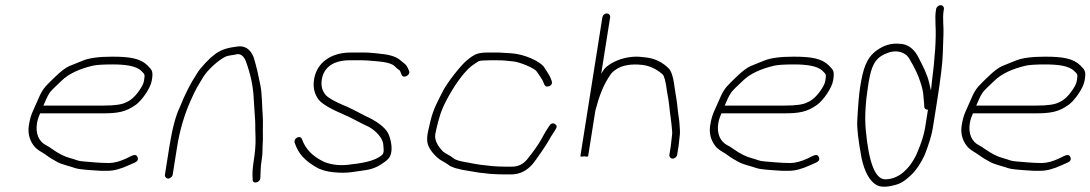

<svg xmlns="http://www.w3.org/2000/svg" viewBox="-20 -684 4214 742"><path d="M147.7 -276C155.7 -294 162 -310.8 172.2 -325.8C177.1 -333 192.4 -348.4 217.9 -372C244.7 -398.4 286.2 -417.8 338.1 -430C352.2 -433.3 377.7 -435 414.5 -435C460.5 -435 505.7 -430.6 526.5 -409.5C539.2 -396.5 540.6 -397.7 536.8 -374C535.3 -364 531.4 -354.3 525.2 -345C507.2 -315.5 487.5 -296.5 466.2 -288C450.9 -280 423.7 -276 379.7 -276ZM135 -246H375C434.7 -246 466.1 -250.8 505.8 -279.7C526.8 -295 561.7 -341.8 566.8 -373.7C572.1 -407.2 569.2 -412.1 550.8 -430.5C522.7 -458.5 482.1 -465 413.2 -465C362.9 -465 325.5 -460 301 -450.1C282.7 -442.7 264.6 -435.4 246.8 -428.2C219.6 -415.3 191.5 -385.2 171.5 -366C148.2 -343.7 139.3 -329.4 123.5 -291.5C107.1 -252.3 98.6 -243.6 91.5 -199C87 -170.4 93.2 -144.5 110.1 -121.5C123.5 -103.2 143.6 -96.2 160.2 -83.5C173.4 -73.4 186.5 -66.4 203 -57.1C218.8 -48.6 254.2 -40.4 272.5 -33.8C282.1 -30.3 314.1 -27.1 368.6 -24H397.4C420.1 -24 447.2 -31.3 478.9 -46L501.5 -56C511.8 -60.8 515.2 -67.6 511.7 -76.5C505.9 -91.4 492.8 -84.5 469 -72C443.1 -60 420.4 -54 400.9 -54C365.3 -54 331 -57.9 303.5 -60C277.4 -62 277.9 -66.1 248.2 -73.9C230.6 -78.5 206.4 -90.3 179.3 -109.5C172.8 -114.5 166.1 -118.7 159.3 -122C129.9 -136.4 116.6 -168.2 122.9 -207.5C125.9 -226.7 130.5 -233.5 135 -246Z M630 6C638 6 646.2 -1.1 647.4 -9L664.2 -115C674.4 -179.2 691.7 -238.9 716.2 -294.1C738.2 -343.9 745.5 -352.8 765.2 -385.9C780.5 -411.5 822.9 -451.7 851.6 -465C863.5 -470.5 883.6 -470.9 898.8 -475C911.6 -475 921.9 -466.3 929.5 -449C948.6 -397.4 958.4 -349.3 960.4 -304.7C961.2 -287.2 962.5 -267.7 964.2 -246.2C968.1 -196.5 965.4 -206.7 967.5 -153C968.5 -127.6 966 -95.6 959.8 -57C955.9 -32.3 954.8 -10.7 956.5 8C953.3 28.3 985.7 24.8 986.3 2C986.8 -15.8 987.2 -40.7 991 -64.2C993.3 -78.9 994.4 -90.1 994.3 -97.7C993.9 -119.4 996.7 -135.4 996 -160.2C995.2 -189 997.3 -212 995.2 -239C992.2 -276.4 993.2 -321.1 986.1 -355.5C978.9 -390.5 972.2 -424.4 960.1 -463C947.7 -494.3 926.4 -508 898.6 -504.4C865.7 -500 841.9 -495.7 814.6 -477.4C799.3 -465.8 789.4 -457 784.4 -451C779 -446.3 774.1 -441.3 769.6 -436C758.5 -422.9 750.1 -415.1 740 -398C715.8 -361.1 693.9 -318.1 674.6 -269C658.9 -237 645.4 -185.7 634.2 -115L617.4 -9C616.2 -1.1 622.1 6 630 6Z M1193.7 -377C1189.4 -349.4 1193.9 -325.4 1207.3 -305C1215.8 -289.2 1244.3 -269.2 1300.4 -245C1337.3 -229.9 1363.1 -213.1 1406.1 -193.3C1427.6 -181.5 1458.6 -154.2 1461.2 -125.6C1462.6 -110.5 1463.1 -101.5 1462.6 -98.5C1462.1 -95.5 1461.3 -92.3 1460.1 -89C1442.3 -69.4 1404.5 -56.1 1339 -49C1300 -42.7 1264.9 -45.7 1233.6 -58C1188.4 -79 1160 -108.3 1147.1 -146C1141 -163.8 1112.7 -150.1 1118.9 -132C1134 -87.9 1157.9 -64.1 1201 -38.3C1219.5 -27.3 1243.6 -20.6 1269.8 -18.2C1326 -13.1 1344.6 -20.2 1395.2 -26.9C1417 -30.2 1436.6 -37.7 1453.8 -49.4C1478.1 -66 1488.5 -72.9 1492.4 -97.5C1496.1 -120.8 1488 -153.9 1479 -170.6C1467 -192.7 1436.5 -213.1 1414.6 -225C1386.7 -237.5 1350.8 -258.4 1320.3 -272C1265.2 -294.5 1239.5 -311.5 1234.2 -323C1223.8 -337.5 1220.3 -355.5 1223.7 -377C1231.2 -424 1268.9 -451 1330.6 -451H1382.2C1389.4 -451 1396.6 -450.7 1403.7 -450C1441.1 -446.5 1488.1 -445.4 1505.2 -428C1512.4 -420.7 1518.5 -415.7 1523.4 -413C1525.2 -411.7 1526.8 -409 1528.1 -405L1531.7 -396C1538 -377.6 1568 -393.9 1560.9 -410L1556.5 -420C1550.1 -435.2 1542.1 -438.5 1531 -448C1508.1 -469.5 1477.1 -473.7 1433.9 -478L1411.4 -480C1403.9 -480.7 1395.8 -481 1387 -481H1335.4C1258.4 -481 1203.9 -441.5 1193.7 -377Z M1907.8 -481H1864.2C1844.8 -481 1830 -478.8 1820 -474.5C1809.9 -470.2 1796.6 -461.5 1781.7 -448.6C1758.4 -428.5 1707.2 -362.8 1692.7 -333.9C1675.5 -299.5 1655.3 -265.9 1643.8 -217.5C1637.2 -189.8 1633.3 -172.5 1632.2 -165.5C1631.1 -158.5 1630.6 -151.3 1630.8 -144C1630.7 -121.9 1644 -98.7 1670.8 -74.5C1683.2 -63.2 1698.9 -57.5 1711.6 -48C1724 -37.4 1751.5 -29.1 1794.4 -23C1812.9 -20.4 1828.6 -16.4 1848.4 -15L1874.3 -12C1893.3 -10.7 1911.2 -10 1928 -10H1954.4C1989.1 -10 2016 -23.8 2039.6 -51.4C2050.4 -64 2095.2 -129.4 2103.2 -145.1C2107.3 -153 2111 -159.3 2114.4 -164L2127.7 -185C2133.4 -193.6 2132.2 -200.3 2124.1 -205.2C2116.1 -210 2108.4 -206.7 2101.2 -195.3C2088.7 -175.3 2085.6 -171.6 2070.3 -143.1C2061 -125.9 2043.3 -100.8 2017.2 -68C2001.2 -49.3 1982.7 -40 1959.1 -40H1932.7C1915.9 -40 1899.6 -40.7 1883.8 -42L1856.7 -45C1844.5 -45.9 1830.7 -47.8 1815.3 -50.7L1778.9 -57.5C1759.9 -61 1742.7 -64.1 1731.6 -73C1720.9 -82.4 1703.9 -89 1692.5 -98C1669 -122.3 1658.9 -144.8 1662.2 -165.5C1663.1 -171.2 1664.5 -178 1666.5 -186C1676.6 -227.9 1682.9 -254.2 1706.1 -298C1730.6 -344.5 1766.7 -399.5 1800.8 -427.8C1815.4 -438.6 1825.2 -445.2 1830.3 -447.5C1835.3 -449.8 1849.6 -451 1873 -451H1902.4C1928.7 -451 1933.3 -449.4 1962.5 -446.8C1989.1 -444.4 2045.7 -420.7 2054.2 -407.6C2063.3 -393.1 2075.8 -379.5 2082.3 -360.3C2086.1 -349.2 2094 -346.7 2106 -352.7C2112.3 -355.9 2114.4 -362 2112.2 -371L2108.6 -380C2103.6 -394.8 2088.1 -415.1 2081.1 -427C2063 -448.5 2007.1 -474.2 1957.7 -478Z M2597 -86 2602.4 -120 2607.2 -163C2608.4 -170.3 2607.7 -187.3 2605.3 -214L2602.1 -238C2600.7 -246 2599.4 -256.7 2598.2 -270C2596.1 -292.9 2591 -318.8 2588.1 -339C2583.2 -381.7 2575.3 -408.5 2564.3 -419.5C2539.4 -444.6 2508.7 -458.7 2476 -462C2460 -463.6 2446.2 -466.3 2425.4 -464.5C2391.4 -461.5 2361.4 -451.5 2335.4 -434.5C2317 -422.5 2313 -414.7 2303.4 -399L2337.9 -617C2339.2 -625.2 2333.1 -632 2324.8 -632C2316.4 -632 2309.2 -625.2 2307.9 -617L2223 -81C2222.6 -78.3 2227.6 -78 2237.9 -80C2247.6 -78 2252.6 -78.3 2253 -81L2280.9 -257C2295.5 -311.7 2310.5 -355.4 2341.9 -399.5C2345 -403.8 2351.1 -409.2 2360.4 -415.5C2383.6 -431.5 2419.4 -438.5 2464.3 -432.9C2490.3 -429.6 2516.6 -417.7 2540.3 -397C2547 -391.3 2552.8 -369.1 2557.7 -330.5C2558.6 -323.5 2560.1 -315 2562.2 -305C2565.5 -289 2569 -246 2571.8 -230L2574.9 -205C2577.4 -183 2578.3 -169.7 2577.5 -165L2572.4 -120L2567 -86C2565.8 -78.1 2571.7 -71 2579.6 -71C2587.6 -71 2595.8 -78.1 2597 -86Z M2780.7 -276C2788.7 -294 2795 -310.8 2805.2 -325.8C2810.1 -333 2825.4 -348.4 2850.9 -372C2877.7 -398.4 2919.2 -417.8 2971.1 -430C2985.2 -433.3 3010.7 -435 3047.5 -435C3093.5 -435 3138.7 -430.6 3159.5 -409.5C3172.2 -396.5 3173.6 -397.7 3169.8 -374C3168.3 -364 3164.4 -354.3 3158.2 -345C3140.2 -315.5 3120.5 -296.5 3099.2 -288C3083.9 -280 3056.7 -276 3012.7 -276ZM2768 -246H3008C3067.7 -246 3099.1 -250.8 3138.8 -279.7C3159.8 -295 3194.7 -341.8 3199.8 -373.7C3205.1 -407.2 3202.2 -412.1 3183.8 -430.5C3155.7 -458.5 3115.1 -465 3046.2 -465C2995.9 -465 2958.5 -460 2934 -450.1C2915.7 -442.7 2897.6 -435.4 2879.8 -428.2C2852.6 -415.3 2824.5 -385.2 2804.5 -366C2781.2 -343.7 2772.3 -329.4 2756.5 -291.5C2740.1 -252.3 2731.6 -243.6 2724.5 -199C2720 -170.4 2726.2 -144.5 2743.1 -121.5C2756.5 -103.2 2776.6 -96.2 2793.2 -83.5C2806.4 -73.4 2819.5 -66.4 2836 -57.1C2851.8 -48.6 2887.2 -40.4 2905.5 -33.8C2915.1 -30.3 2947.1 -27.1 3001.6 -24H3030.4C3053.1 -24 3080.2 -31.3 3111.9 -46L3134.5 -56C3144.8 -60.8 3148.2 -67.6 3144.7 -76.5C3138.9 -91.4 3125.8 -84.5 3102 -72C3076.1 -60 3053.4 -54 3033.9 -54C2998.3 -54 2964 -57.9 2936.5 -60C2910.4 -62 2910.9 -66.1 2881.2 -73.9C2863.6 -78.5 2839.4 -90.3 2812.3 -109.5C2805.8 -114.5 2799.1 -118.7 2792.3 -122C2762.9 -136.4 2749.6 -168.2 2755.9 -207.5C2758.9 -226.7 2763.5 -233.5 2768 -246Z M3615.2 -664C3607.2 -664 3599 -656.9 3597.8 -649L3596.4 -640C3594.7 -629.3 3594.3 -612.3 3595.3 -589C3598.5 -537.9 3593.6 -461.6 3580.5 -360C3579.1 -348.7 3578.2 -340 3577.9 -334C3576.6 -338.7 3574.4 -348.2 3571.1 -362.8C3563.5 -396.7 3547.9 -425.8 3533.1 -455C3514.8 -495 3488.3 -515 3453.6 -515C3424.1 -517.5 3395.4 -508.8 3367.5 -489C3327.5 -458.9 3315.2 -417.7 3304.1 -347.6C3299.8 -320.6 3296.1 -277.2 3292.9 -217.1C3291.4 -188.5 3297 -140.5 3309.6 -73C3321.4 -19.3 3340.6 15.4 3367.1 31C3385.5 41 3413.6 39.7 3451.3 27.1C3465 22.5 3481.6 10.9 3501.1 -7.6C3520.6 -26.1 3538 -51.9 3553.5 -85C3570.3 -128.3 3580.8 -163 3584.9 -189L3601.4 -293C3615.2 -380.3 3622.6 -441.7 3623.5 -477C3624.5 -512.3 3625.3 -537.7 3626.1 -553C3627.4 -578.9 3622.3 -614.1 3626.4 -640L3627.8 -649C3629 -656.9 3623.1 -664 3615.2 -664ZM3566.2 -260 3554.9 -189C3548.6 -148.9 3522.3 -83.9 3513.2 -71C3493 -33.7 3454.4 9 3401.1 9C3362.6 9 3337.5 -54.7 3325.8 -182C3321.4 -230 3324.5 -287.1 3334.9 -353.2C3343.6 -407.7 3352.2 -444.9 3383.3 -466C3397.1 -475.4 3403.4 -476.4 3417.3 -482C3442.9 -489 3464.9 -485.2 3483.4 -470.7C3495.3 -461.5 3524.9 -401.2 3530.1 -386C3536.3 -368.1 3546.6 -342.3 3548.4 -316.2C3549.5 -299.4 3550.6 -287.7 3551.5 -281L3551.9 -271C3552.8 -263.7 3557.5 -260 3566.2 -260Z M3752.7 -276C3760.7 -294 3767 -310.8 3777.2 -325.8C3782.1 -333 3797.4 -348.4 3822.9 -372C3849.7 -398.4 3891.2 -417.8 3943.1 -430C3957.2 -433.3 3982.7 -435 4019.5 -435C4065.5 -435 4110.7 -430.6 4131.5 -409.5C4144.2 -396.5 4145.6 -397.7 4141.8 -374C4140.3 -364 4136.4 -354.3 4130.2 -345C4112.2 -315.5 4092.5 -296.5 4071.2 -288C4055.9 -280 4028.7 -276 3984.7 -276ZM3740 -246H3980C4039.7 -246 4071.1 -250.8 4110.8 -279.7C4131.8 -295 4166.7 -341.8 4171.8 -373.7C4177.1 -407.2 4174.2 -412.1 4155.8 -430.5C4127.7 -458.5 4087.1 -465 4018.2 -465C3967.9 -465 3930.5 -460 3906 -450.1C3887.7 -442.7 3869.6 -435.4 3851.8 -428.2C3824.6 -415.3 3796.5 -385.2 3776.5 -366C3753.2 -343.7 3744.3 -329.4 3728.5 -291.5C3712.1 -252.3 3703.6 -243.6 3696.5 -199C3692 -170.4 3698.2 -144.5 3715.1 -121.5C3728.5 -103.2 3748.6 -96.2 3765.2 -83.5C3778.4 -73.4 3791.5 -66.4 3808 -57.1C3823.8 -48.6 3859.2 -40.4 3877.5 -33.8C3887.1 -30.3 3919.1 -27.1 3973.6 -24H4002.4C4025.1 -24 4052.2 -31.3 4083.9 -46L4106.5 -56C4116.8 -60.8 4120.2 -67.6 4116.7 -76.5C4110.9 -91.4 4097.8 -84.5 4074 -72C4048.1 -60 4025.4 -54 4005.9 -54C3970.3 -54 3936 -57.9 3908.5 -60C3882.4 -62 3882.9 -66.1 3853.2 -73.9C3835.6 -78.5 3811.4 -90.3 3784.3 -109.5C3777.8 -114.5 3771.1 -118.7 3764.3 -122C3734.9 -136.4 3721.6 -168.2 3727.9 -207.5C3730.9 -226.7 3735.5 -233.5 3740 -246Z"/></svg>

Font: MewTooHand
Style: WideIta
Weight: 400
Designer: Mew Too, Robert Jablonski
Version: Version 0.77